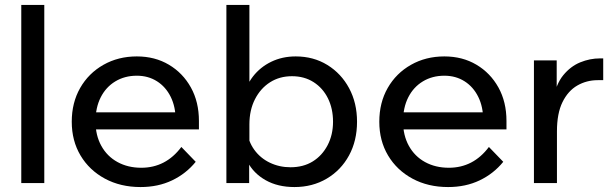

<svg xmlns="http://www.w3.org/2000/svg" viewBox="-20 -740 2487 776"><path d="M159 0H66V-720H159Z M713 -146 771 -86Q732 -38 675.5 -11Q619 16 548 16Q467 16 404 -18Q341 -52 305.5 -111.5Q270 -171 270 -248Q270 -325 304 -384.5Q338 -444 398 -478Q458 -512 533 -512Q606 -512 662.5 -478.5Q719 -445 751.5 -386.5Q784 -328 784 -251V-245H690V-254Q690 -308 670 -348.5Q650 -389 614.5 -411.5Q579 -434 533 -434Q484 -434 446 -411Q408 -388 387 -346.5Q366 -305 366 -249Q366 -193 389.5 -150.5Q413 -108 455 -85Q497 -62 551 -62Q650 -62 713 -146ZM784 -217H339V-286H768L784 -251Z M987 0H895V-720H988V-344H965Q973 -393 1002.5 -431Q1032 -469 1076.5 -490.5Q1121 -512 1175 -512Q1247 -512 1303 -477.5Q1359 -443 1391 -383.5Q1423 -324 1423 -248Q1423 -171 1390.5 -111.5Q1358 -52 1300.5 -18Q1243 16 1170 16Q1103 16 1054 -11.5Q1005 -39 980 -86.5Q955 -134 960 -193L979 -212Q983 -169 1007.5 -135Q1032 -101 1070.5 -82.5Q1109 -64 1154 -64Q1206 -64 1244 -87.5Q1282 -111 1304 -153Q1326 -195 1326 -248Q1326 -301 1305.5 -342.5Q1285 -384 1247.5 -408Q1210 -432 1160 -432Q1110 -432 1071.5 -407.5Q1033 -383 1010.5 -339Q988 -295 988 -237V-132L987 -129Z M1956 -146 2014 -86Q1975 -38 1918.5 -11Q1862 16 1791 16Q1710 16 1647 -18Q1584 -52 1548.5 -111.5Q1513 -171 1513 -248Q1513 -325 1547 -384.5Q1581 -444 1641 -478Q1701 -512 1776 -512Q1849 -512 1905.5 -478.5Q1962 -445 1994.5 -386.5Q2027 -328 2027 -251V-245H1933V-254Q1933 -308 1913 -348.5Q1893 -389 1857.5 -411.5Q1822 -434 1776 -434Q1727 -434 1689 -411Q1651 -388 1630 -346.5Q1609 -305 1609 -249Q1609 -193 1632.5 -150.5Q1656 -108 1698 -85Q1740 -62 1794 -62Q1893 -62 1956 -146ZM2027 -217H1582V-286H2011L2027 -251Z M2418 -504V-416H2396Q2351 -416 2313.5 -394.5Q2276 -373 2253.5 -327.5Q2231 -282 2231 -209V0H2138V-496H2230V-337H2216Q2227 -400 2256.5 -436Q2286 -472 2325 -488Q2364 -504 2405 -504Z"/></svg>

Font: Wix Madefor Display Medium
Style: Regular
Weight: 500
Designer: Dalton Maag Ltd
Foundry: Dalton Maag Ltd
Version: Version 3.100